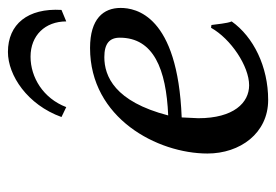

<svg xmlns="http://www.w3.org/2000/svg" viewBox="-126 -560 696 484"><g transform="rotate(-90 222.0 -318.0)"><path d="M168 -208C426 -218 444 -324 444 -362C444 -405 417 -439 343 -439C166 -439 77 -269 77 -143C77 -61 128 10 212 10C296 10 371 -27 410 -82C405 -93 403 -120 401 -133L394 -134C366 -84 297 -38 249 -38C205 -38 166 -77 166 -166C166 -175 168 -200 168 -208ZM369 -364C369 -279 290 -247 173 -242C208 -377 272 -403 320 -403C354 -403 369 -390 369 -364ZM410 -499 439 -511C444 -596 403 -646 333 -646C274 -646 200 -597 169 -511L194 -499C216 -557 269 -589 321 -589C375 -589 410 -552 410 -499Z"/></g></svg>

Font: Libertinus Sans
Style: Italic
Weight: 400
Italic angle: -12°
Designer: Philipp H. Poll, Khaled Hosny
Foundry: Caleb Maclennan
Version: Version 7.050;RELEASE